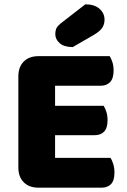

<svg xmlns="http://www.w3.org/2000/svg" viewBox="-20 -866 588 889"><path d="M158 3Q115 3 90 -22Q65 -47 65 -90V-513Q65 -556 90 -581Q115 -606 158 -606H488Q495 -595 500.5 -578Q506 -561 506 -540Q506 -503 490 -486Q474 -469 446 -469H235V-376H460Q467 -365 472.5 -348Q478 -331 478 -310Q478 -273 462 -256.5Q446 -240 418 -240H235V-135H492Q499 -124 504.5 -106Q510 -88 510 -67Q510 -30 494 -13.5Q478 3 450 3ZM375 -846Q417 -846 440.5 -825.5Q464 -805 464 -775Q464 -755 454.5 -739Q445 -723 417 -706L317 -648Q277 -648 256.5 -666Q236 -684 236 -708Q236 -720 239.5 -731Q243 -742 259 -756Z"/></svg>

Font: Baloo Bhai 2 ExtraBold
Style: Regular
Weight: 800
Designer: Supriya Tembe, Noopur Datye and Ek Type
Foundry: Ek Type
Version: Version 1.640;PS 1.000;hotconv 16.6.51;makeotf.lib2.5.65220;